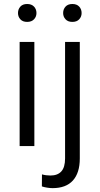

<svg xmlns="http://www.w3.org/2000/svg" viewBox="-20 -741 508 974"><path d="M71.3 -674.8Q71.3 -694.3 83.3 -707.5Q95.2 -720.7 117.7 -720.7Q140.1 -720.7 152.6 -707.5Q165 -694.3 165 -674.8Q165 -656.2 152.6 -643.1Q140.1 -629.9 117.7 -629.9Q95.2 -629.9 83.3 -643.1Q71.3 -656.2 71.3 -674.8ZM154.3 -528.3V0H79.6V-528.3ZM300.3 -674.8Q300.3 -694.3 312.5 -707.5Q324.7 -720.7 347.2 -720.7Q369.6 -720.7 381.8 -707.5Q394 -694.3 394 -674.8Q394 -656.2 381.8 -643.1Q369.6 -629.9 347.2 -629.9Q324.7 -629.9 312.5 -643.1Q300.3 -656.2 300.3 -674.8ZM310.1 -528.3H384.8V63Q384.8 135.7 349.9 174.6Q314.9 213.4 246.6 213.4Q234.4 213.4 219 210.9Q203.6 208.5 192.4 204.6L192.9 143.6Q212.9 149.4 235.8 149.4Q272 149.4 291 128.7Q310.1 107.9 310.1 63Z"/></svg>

Font: Vazirmatn RD UI Light
Style: Regular
Weight: 300
Designer: Saber Rastikerdar
Foundry: Saber Rastikerdar
Version: Version 33.003